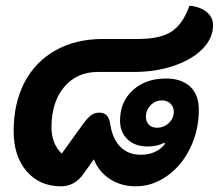

<svg xmlns="http://www.w3.org/2000/svg" viewBox="-20 -646 769 675"><path d="M28 -185Q28 -284 66.5 -357Q105 -430 176 -469.5Q247 -509 343 -509H466Q543 -509 583 -535Q623 -561 646 -626Q685 -622 707 -603.5Q729 -585 729 -558Q729 -512 692.5 -474.5Q656 -437 592 -415Q528 -393 450 -393H323Q250 -393 205.5 -340Q161 -287 161 -199Q161 -141 197 -106L272 -210Q289 -233 301 -241.5Q313 -250 330 -250Q347 -250 356 -239.5Q365 -229 368 -207Q376 -157 403.5 -129.5Q431 -102 475 -102Q530 -102 560 -140L557 -144Q533 -131 499 -131Q455 -131 428.5 -156Q402 -181 402 -222Q402 -288 447 -329Q492 -370 563 -370Q618 -370 648.5 -341.5Q679 -313 679 -260Q679 -188 649 -126Q619 -64 567.5 -27.5Q516 9 457 9Q406 9 366.5 -16.5Q327 -42 310 -86L273 -34Q242 9 195 9Q119 9 73.5 -44Q28 -97 28 -185ZM591 -253Q591 -270 579.5 -281.5Q568 -293 549 -293Q526 -293 509.5 -276Q493 -259 493 -236Q493 -218 503.5 -207.5Q514 -197 532 -197Q556 -197 573.5 -213.5Q591 -230 591 -253Z"/></svg>

Font: K2D ExtraBold
Style: Italic
Weight: 800
Italic angle: -10°
Designer: Katatrad Aksorn Co.,Ltd.
Foundry: Cadson Demak Co.,Ltd.
Version: Version 1.000; ttfautohint (v1.6)